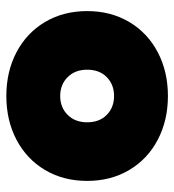

<svg xmlns="http://www.w3.org/2000/svg" viewBox="8 -543 550 606"><g transform="rotate(-90 283.0 -240.0)"><path d="M15 -240Q15 -315 49.5 -373Q84 -431 145 -463Q206 -495 283 -495Q360 -495 421 -463Q482 -431 516.5 -373Q551 -315 551 -240Q551 -165 516.5 -107Q482 -49 421 -17Q360 15 283 15Q206 15 145 -17Q84 -49 49.5 -107Q15 -165 15 -240ZM366 -240Q366 -278 342.5 -301.5Q319 -325 283 -325Q247 -325 223.5 -301.5Q200 -278 200 -240Q200 -201 223.5 -178Q247 -155 283 -155Q319 -155 342.5 -178Q366 -201 366 -240Z"/></g></svg>

Font: Prompt Black
Style: Regular
Weight: 900
Designer: Katatrad Team
Foundry: CadsonDemak
Version: Version 1.000